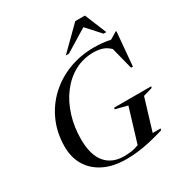

<svg xmlns="http://www.w3.org/2000/svg" viewBox="-213 -1088 1181 1251"><g transform="rotate(-30 377.5 -462.0)"><path d="M371.5 -13Q399 -13 426.5 -16.8Q454 -20.5 483 -32L560 -286L469.5 -309L473 -320H751.5L748 -309L679.5 -289L607.5 -51.5H667.5L663 -39Q575 -12.5 507.5 -0.8Q440 11 375 11Q280 11 210.8 -22.2Q141.5 -55.5 103.8 -116.2Q66 -177 66 -260.5Q66 -361.5 103.2 -446.8Q140.5 -532 207 -594.5Q273.5 -657 362 -691.5Q450.5 -726 553.5 -726Q617.5 -726 676.5 -713.5L728 -744.5H734.5L712 -490.5H698L656 -655Q630 -680.5 600.5 -690Q571 -699.5 535 -699.5Q456 -699.5 391.2 -663.8Q326.5 -628 279.8 -565.8Q233 -503.5 207.8 -422Q182.5 -340.5 182.5 -249Q182.5 -131.5 232 -72.2Q281.5 -13 371.5 -13ZM370 -772 535 -935H607.5L674.5 -772H654L561 -874.5L393.5 -772Z"/></g></svg>

Font: Newsreader Display Medium
Style: Italic
Weight: 500
Italic angle: -17°
Designer: Hugues Gentile
Foundry: Production Type
Version: Version 1.001